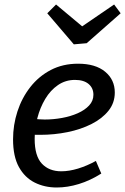

<svg xmlns="http://www.w3.org/2000/svg" viewBox="-20 -823 556 853"><path d="M232 10Q178 10 134 -12Q90 -34 64 -81Q38 -128 38 -204Q38 -268 57.5 -328Q77 -388 114.5 -436Q152 -484 205.5 -512Q259 -540 327 -540Q404 -540 447 -504.5Q490 -469 490 -412Q490 -366 462 -331Q434 -296 386.5 -272Q339 -248 280 -236Q221 -224 159 -224Q150 -224 141 -224Q132 -224 123 -225L129 -295Q141 -294 153.5 -293Q166 -292 179 -292Q217 -292 255.5 -299Q294 -306 325.5 -320Q357 -334 376 -354.5Q395 -375 395 -402Q395 -432 373.5 -450Q352 -468 313 -468Q271 -468 237.5 -445Q204 -422 181 -383.5Q158 -345 146 -298.5Q134 -252 134 -206Q134 -130 166 -96Q198 -62 252 -62Q287 -62 326.5 -74Q366 -86 406 -108L430 -52Q381 -21 330.5 -5.5Q280 10 232 10ZM487 -803 516 -764 365 -631 308 -626 190 -764 229 -803 375 -681 310 -682Z"/></svg>

Font: Bitter Thin Medium
Style: Italic
Weight: 500
Italic angle: -9°
Version: Version 3.021